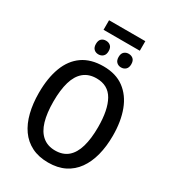

<svg xmlns="http://www.w3.org/2000/svg" viewBox="-237 -1133 1143 1270"><g transform="rotate(30 334.5 -498.5)"><path d="M491 -1007V-934H214V-1007ZM265 -880Q286 -880 300 -867.5Q314 -855 314 -828Q314 -802 300 -789Q286 -776 265 -776Q244 -776 230.5 -789Q217 -802 217 -828Q217 -855 230.5 -867.5Q244 -880 265 -880ZM438 -880Q459 -880 473 -867.5Q487 -855 487 -828Q487 -802 473 -789Q459 -776 438 -776Q418 -776 404 -789Q390 -802 390 -828Q390 -855 404 -867.5Q418 -880 438 -880ZM618 -358Q618 -276 600.5 -208.5Q583 -141 548 -92Q513 -43 460 -16.5Q407 10 335 10Q262 10 208.5 -17Q155 -44 120.5 -93Q86 -142 69 -210Q52 -278 52 -359Q52 -473 83 -555Q114 -637 177 -681Q240 -725 336 -725Q431 -725 493.5 -678.5Q556 -632 587 -549.5Q618 -467 618 -358ZM164 -358Q164 -270 182 -208.5Q200 -147 238.5 -114.5Q277 -82 335 -82Q394 -82 431.5 -114Q469 -146 487 -208Q505 -270 505 -358Q505 -490 464.5 -561.5Q424 -633 336 -633Q277 -633 238.5 -601Q200 -569 182 -507.5Q164 -446 164 -358Z"/></g></svg>

Font: Noto Sans Display SemiCondensed Medium
Style: Regular
Weight: 500
Width: 4
Designer: Monotype Design Team
Foundry: Monotype Imaging Inc.
Version: Version 2.003